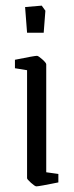

<svg xmlns="http://www.w3.org/2000/svg" viewBox="-20 -652 262 681"><path d="M76 -20V-403L33 -410V-440Q102 -454 111 -454Q116 -454 130 -441.5Q144 -429 144 -424V-41L187 -35V-5Q118 9 109 9Q104 9 90 -3.5Q76 -16 76 -20ZM69 -627 128 -632 141 -614 135 -536H76Z"/></svg>

Font: Grenze Light
Style: Regular
Weight: 300
Designer: Renata Polastri
Foundry: Omnibus-Type
Version: Version 1.002; ttfautohint (v1.8)